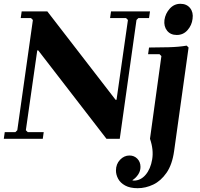

<svg xmlns="http://www.w3.org/2000/svg" viewBox="-23 -730 1053 1010"><path d="M561 -670H766L761 -635H705L695 -625L607 0H537L178 -465H173L113 -45L123 -35H207L202 0H-3L2 -35H58L68 -45L150 -625L140 -635H86L91 -670H226L585 -205H590L650 -625L640 -635H556ZM959 -490 969 -480 893 64Q883 136 853 179Q823 222 783 241Q743 260 701 260Q661 260 635.5 246Q610 232 598.5 210.5Q587 189 587 167Q587 133 608.5 110.5Q630 88 658 88Q683 88 699.5 105Q716 122 716 148Q716 170 703.5 188.5Q691 207 673 218Q677 220 681 220Q717 220 743 189.5Q769 159 777.5 108.5Q786 58 766 0L826 -435L816 -445H756L761 -480Q808 -480 863.5 -481.5Q919 -483 959 -490ZM907 -546Q874 -546 856 -568.5Q838 -591 842 -625Q847 -659 870 -684.5Q893 -710 926 -710Q959 -710 977 -687.5Q995 -665 990 -631Q986 -597 963.5 -571.5Q941 -546 907 -546Z"/></svg>

Font: Brygada 1918
Style: Bold Italic
Weight: 700
Italic angle: -8°
Designer: Mateusz Machalski | Borys Kosmynka | Przemek Hoffer
Foundry: NIEPODLEGLA 2018
Version: Version 3.006